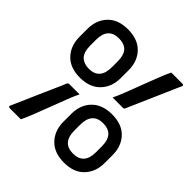

<svg xmlns="http://www.w3.org/2000/svg" viewBox="-195 -845 990 990"><g transform="rotate(45 300.0 -350.0)"><path d="M174 -710Q246 -710 285.5 -669Q325 -628 325 -563V-505Q325 -441 285.5 -399.5Q246 -358 174 -358Q102 -358 63 -399.5Q24 -441 24 -505V-563Q24 -628 63 -669Q102 -710 174 -710ZM366 -405Q378 -429 394 -470.5Q410 -512 427.5 -558Q445 -604 461 -645Q477 -686 489 -710H569Q584 -710 577 -697Q575 -693 565.5 -671.5Q556 -650 542.5 -619Q529 -588 514 -553.5Q499 -519 485.5 -488.5Q472 -458 463 -437Q454 -416 452 -412Q449 -405 442 -405ZM95 -513Q95 -465 117 -443Q139 -423 174 -423Q253 -423 253 -513V-555Q253 -602 232 -624Q212 -644 174 -644Q95 -644 95 -555ZM426 -342Q498 -342 537 -301Q576 -260 576 -195V-137Q576 -73 537 -31.5Q498 10 426 10Q354 10 314.5 -31.5Q275 -73 275 -137V-195Q275 -260 314.5 -301Q354 -342 426 -342ZM234 -296Q222 -272 206 -230.5Q190 -189 172.5 -143Q155 -97 139 -56Q123 -15 111 9H31Q17 9 23 -4Q25 -8 34.5 -29.5Q44 -51 57.5 -82Q71 -113 86 -147.5Q101 -182 115 -213Q129 -244 138 -265Q147 -286 148 -289Q152 -296 158 -296ZM347 -145Q347 -98 369 -76Q388 -56 426 -56Q505 -56 505 -145V-187Q505 -235 483 -257Q463 -277 426 -277Q347 -277 347 -187Z"/></g></svg>

Font: Recursive Sn Lnr St
Style: Regular
Weight: 400
Version: Version 1.079;hotconv 1.0.112;makeotfexe 2.5.65598; ttfautoh